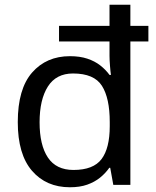

<svg xmlns="http://www.w3.org/2000/svg" viewBox="-20 -780 657 810"><path d="M275 10Q175 10 115 -59.5Q55 -129 55 -265Q55 -405 115.5 -474Q176 -543 275 -543Q317 -543 348.5 -532.5Q380 -522 403 -504Q426 -486 442 -464H448Q446 -477 444 -502.5Q442 -528 442 -544V-605H229V-671H442V-760H530V-671H606V-605H530V0H458L445 -72H441Q425 -49 402 -30.5Q379 -12 348 -1Q317 10 275 10ZM290 -63Q374 -63 408.5 -109Q443 -155 443 -248V-265Q443 -366 410 -418Q377 -470 288 -470Q217 -470 182 -415Q147 -360 147 -264Q147 -168 182 -115.5Q217 -63 290 -63Z"/></svg>

Font: Noto Sans Oriya
Style: Regular
Weight: 400
Designer: Amélie Bonet and Sol Matas
Foundry: Google LLC
Version: Version 2.006